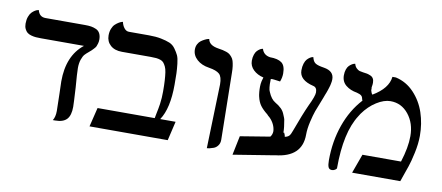

<svg xmlns="http://www.w3.org/2000/svg" viewBox="-57 -781 2323 1008"><g transform="rotate(10 1104.0 -277.5)"><path d="M337.9 -291Q337.9 -264.2 344.2 -188Q349.1 -102.5 349.1 -85.9Q349.1 -40.5 330.1 -19.8Q311 1 268.1 1H255.9Q268.1 -18.1 268.1 -49.8Q268.1 -85.4 266.1 -141.1Q264.2 -187 264.2 -207Q264.2 -344.2 349.1 -411.1H119.1Q103.5 -411.1 92 -412.1Q80.6 -413.1 67.4 -416.7Q54.2 -420.4 46.1 -427Q38.1 -433.6 32.5 -445.3Q26.9 -457 26.9 -473.1Q26.9 -494.1 32.7 -510Q38.6 -525.9 46.6 -534.2Q54.7 -542.5 63 -547.6Q71.3 -552.7 77.1 -553.7L83 -555.2Q91.8 -520 125 -520H335Q355 -520 368.7 -517.8Q382.3 -515.6 395.8 -509.5Q409.2 -503.4 416 -490.2Q422.9 -477.1 422.9 -457Q422.9 -445.8 419.7 -435.5Q416.5 -425.3 414.3 -420.2Q412.1 -415 403.3 -405.8Q394.5 -396.5 393.1 -395.3Q391.6 -394 379.9 -383.8Q366.7 -373 359.1 -364.5Q351.6 -356 344.7 -336.7Q337.9 -317.4 337.9 -291Z M675.8 -524.9Q712.9 -524.9 740.7 -519.3Q768.6 -513.7 787.4 -505.9Q806.2 -498 818.8 -480.2Q831.5 -462.4 838.4 -447.8Q845.2 -433.1 848.4 -403.8Q851.6 -374.5 852.3 -353.8Q853 -333 853 -293Q853 -166 810.1 -102.1H892.1L868.2 0H451.2L476.1 -102.1H780.8Q781.7 -108.4 785.4 -126.2Q789.1 -144 791 -154.1Q793 -164.1 795.4 -180.7Q797.9 -197.3 798.8 -213.9Q799.8 -230.5 799.8 -248Q799.8 -281.7 798.3 -305.7Q796.9 -329.6 794.2 -348.1Q791.5 -366.7 785.9 -378.4Q780.3 -390.1 773.9 -397.7Q767.6 -405.3 756.6 -408.9Q745.6 -412.6 734.1 -413.8Q722.7 -415 705.1 -415H550.8Q511.7 -415 489.3 -435.3Q466.8 -455.6 466.8 -487.8Q466.8 -507.8 473.1 -523.7Q479.5 -539.6 488.8 -548.1Q498 -556.6 507.1 -562Q516.1 -567.4 522.5 -569.3L528.8 -570.8Q532.7 -551.8 543.5 -538.3Q554.2 -524.9 568.8 -524.9Z M1077.6 5.9 1087.9 -335.9Q1087.9 -376.5 1071.8 -391.1Q1055.7 -405.8 1015.6 -412.1Q975.6 -418 950.7 -440.4Q925.8 -462.9 925.8 -494.1Q925.8 -509.8 932.4 -522.2Q939 -534.7 948.5 -541.5Q958 -548.3 967.8 -553.2Q977.5 -558.1 983.9 -559.6L990.7 -561Q995.6 -527.8 1046.9 -520Q1062 -517.6 1070.3 -515.9Q1078.6 -514.2 1090.1 -510.3Q1101.6 -506.3 1107.7 -501.5Q1113.8 -496.6 1120.6 -488.5Q1127.4 -480.5 1130.9 -469.2Q1134.3 -458 1136.5 -442.1Q1138.7 -426.3 1138.7 -405.8Q1139.2 -366.7 1141.6 -228.8Q1144 -90.8 1144.5 -51.8Q1145 -33.2 1135.7 -20.3Q1126.5 -7.3 1112.8 -2.4Q1099.1 2.4 1090.8 4.2Q1082.5 5.9 1077.6 5.9Z M1470.2 -124Q1485.8 -127 1493.2 -135Q1500.5 -143.1 1507.3 -163.1Q1541 -255.4 1564.5 -307.1Q1591.3 -362.3 1591.3 -381.8Q1591.3 -408.7 1571.3 -413.1Q1495.6 -431.2 1495.6 -482.9Q1495.6 -503.9 1500.7 -519.5Q1505.9 -535.2 1513.2 -543Q1520.5 -550.8 1527.8 -555.4Q1535.2 -560.1 1540 -561L1545.4 -562Q1549.8 -542.5 1559.6 -533.7Q1569.3 -524.9 1594.2 -520Q1601.6 -518.6 1610.4 -517.1Q1663.6 -508.3 1663.6 -464.8Q1663.6 -460 1663.1 -454.6Q1662.6 -449.2 1661.1 -442.6Q1659.7 -436 1658.7 -431.2Q1657.7 -426.3 1654.8 -418Q1651.9 -409.7 1650.6 -405Q1649.4 -400.4 1645.5 -390.6Q1641.6 -380.9 1640.1 -377Q1638.7 -373 1634.3 -361.3Q1629.9 -349.6 1628.4 -346.2Q1612.3 -306.6 1604.2 -284.2Q1596.2 -261.7 1587.4 -223.9Q1578.6 -186 1578.6 -154.8Q1578.6 -34.7 1437.5 -20L1433.6 -19Q1307.6 1.5 1216.3 16.1L1237.3 -85.9L1395.5 -111.8Q1406.2 -125 1406.2 -143.1Q1404.8 -164.6 1393.6 -184.6Q1382.3 -204.6 1365.2 -217.8Q1364.3 -218.8 1362.3 -220.9Q1360.4 -223.1 1359.4 -224.1Q1334.5 -243.7 1321 -262Q1307.6 -280.3 1301.3 -308.1Q1300.8 -309.6 1300.3 -312.7Q1299.8 -315.9 1299.3 -317.9Q1294.9 -347.7 1297.4 -376Q1298.3 -388.2 1305.7 -411.1Q1272.5 -418.9 1251.5 -439.2Q1230.5 -459.5 1230.5 -487.8Q1230.5 -505.9 1235.4 -520Q1240.2 -534.2 1247.1 -541.3Q1253.9 -548.3 1260.7 -552.7Q1267.6 -557.1 1272.5 -558.1L1277.3 -559.1Q1286.6 -527.3 1321.3 -522Q1363.3 -522 1383.8 -506.8Q1404.3 -491.7 1404.3 -450.2Q1404.3 -427.7 1395.5 -405.8Q1365.7 -410.2 1362.3 -410.2Q1353 -411.6 1345.2 -410.2V-398.9Q1344.2 -384.8 1346.2 -366.2Q1347.7 -350.1 1352.5 -341.8Q1367.2 -306.2 1389.6 -293Q1410.6 -280.8 1423.6 -267.8Q1436.5 -254.9 1443.4 -235.8Q1450.2 -220.2 1451.7 -213.9Q1459.5 -171.9 1459.5 -144L1463.4 -145Q1470.2 -131.3 1470.2 -124Z M1972.2 -532.2H1990.7Q2047.4 -519.5 2088.4 -476.1Q2129.4 -432.6 2148.7 -374.8Q2168 -316.9 2168 -252Q2168 -209.5 2157.2 -159.9Q2146.5 -110.4 2137.2 -84Q2132.3 -70.3 2122.6 -42.2Q2112.8 -14.2 2107.9 0H1851.1L1888.2 -102.1H2093.8Q2119.1 -181.6 2119.1 -241.2Q2119.1 -310.5 2081.3 -357.7Q2043.5 -404.8 1984.9 -404.8Q1950.7 -404.8 1911.1 -379.9Q1871.6 -355 1840.8 -312Q1839.4 -310.1 1836.4 -304.9Q1833.5 -299.8 1832 -297.9Q1769 -201.2 1769 -9.8Q1769 -5.9 1761.2 -0.5Q1753.4 4.9 1744.1 4.9Q1729.5 4.9 1724.6 -6.8Q1719.7 -18.6 1719.7 -43Q1719.7 -144 1750.5 -231.4Q1781.2 -318.8 1838.9 -381.8Q1836.4 -388.7 1835.9 -389.2Q1834 -401.9 1826.9 -407.7Q1819.8 -413.6 1802.7 -418Q1767.1 -423.8 1743.4 -443.1Q1719.7 -462.4 1719.7 -496.1Q1719.7 -514.2 1724.6 -527.8Q1729.5 -541.5 1736.6 -548.3Q1743.7 -555.2 1751 -559.6Q1758.3 -564 1763.2 -564.9L1768.1 -565.9Q1771.5 -551.8 1780.5 -543.2Q1789.6 -534.7 1797.1 -532.5Q1804.7 -530.3 1815.9 -528.8Q1830.1 -527.3 1837.9 -525.6Q1845.7 -523.9 1856.2 -519.5Q1866.7 -515.1 1871.8 -506.3Q1877 -497.6 1877 -483.9Q1877 -478 1876.5 -473.6Q1876 -469.2 1875.2 -464.8Q1874.5 -460.4 1874 -457H1875V-442.9Q1878.9 -427.7 1884.8 -421.9Q1965.8 -469.7 1972.2 -532.2Z"/></g></svg>

Font: Common Serif Medium
Style: Regular
Weight: 500
Designer: Philipp H. Poll, Khaled Hosny
Foundry: Stefan Peev, Context Ltd.
Version: Version 1.026